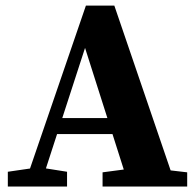

<svg xmlns="http://www.w3.org/2000/svg" viewBox="-20 -679 715 699"><path d="M8.5 0V-53.7L111.4 -68.7H129.2L224.1 -53.7V0ZM66.8 0 292.8 -658.7H396.2L621.2 0H450.3L280.6 -532.9H299.2L294.2 -518.7L125.8 0ZM169.9 -190.8V-249.1H466.5V-190.8ZM353.4 0V-51.6L466.6 -66.6H533.2L661.5 -51.6V0Z"/></svg>

Font: Source Serif 4 Variable
Style: Regular
Weight: 400
Designer: Frank Grießhammer
Foundry: Adobe
Version: Version 4.005;hotconv 1.1.0;makeotfexe 2.6.0